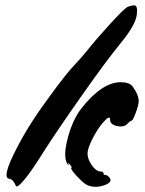

<svg xmlns="http://www.w3.org/2000/svg" viewBox="-20 -948 547 724"><path d="M486 -928Q500 -928 496 -894Q492 -854 434 -784Q380 -718 285.5 -583.5Q191 -449 146 -378Q96 -298 69 -267Q47 -242 42 -245Q40 -246 36 -255Q28 -272 15 -274Q-15 -277 42 -387Q87 -476 161 -576Q229 -670 260 -702Q293 -737 310 -759Q339 -796 394.5 -857Q450 -918 463 -923Q480 -928 486 -928ZM435 -638Q468 -638 480 -622Q503 -591 503 -566Q503 -553 492 -523Q481 -493 476 -493Q472 -493 462 -483Q449 -467 422 -472.5Q395 -478 395 -497Q395 -511 381 -499Q376 -494 366 -483Q349 -463 332 -431Q315 -399 311 -378Q307 -354 324.5 -327.5Q342 -301 362 -301Q370 -301 370 -295Q370 -288 378 -288Q385 -288 393 -278Q406 -262 375 -250Q339 -237 309 -250Q296 -256 270.5 -283Q245 -310 249 -315Q253 -318 243 -328Q236 -335 236 -334.5Q236 -334 238 -328V-324Q237 -325 234 -330Q217 -357 235.5 -427.5Q254 -498 289 -542Q366 -638 435 -638Z"/></svg>

Font: Lilach
Style: Regular
Weight: 400
Version: Version 1.0